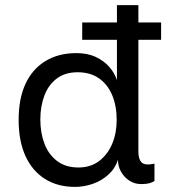

<svg xmlns="http://www.w3.org/2000/svg" viewBox="-20 -720 693 752"><path d="M302 -632H611V-564H302ZM442 -94Q431 -60 404.5 -36Q378 -12 343.5 0Q309 12 274 12Q205 12 155.5 -19.5Q106 -51 79.5 -109.5Q53 -168 53 -250Q53 -335 80.5 -393Q108 -451 159 -481.5Q210 -512 279 -512Q323 -512 355 -497Q387 -482 408 -458Q429 -434 438 -406V-700H522V-126Q522 -96 535 -83.5Q548 -71 585 -79V-11Q575 -5 563.5 -2Q552 1 533 1Q507 1 486.5 -12.5Q466 -26 454 -47.5Q442 -69 442 -94ZM287 -64Q335 -64 368.5 -89.5Q402 -115 419.5 -157Q437 -199 437 -250Q437 -305 419.5 -347Q402 -389 368 -413Q334 -437 284 -437Q235 -437 202.5 -412.5Q170 -388 154 -346Q138 -304 138 -252Q138 -200 154 -157.5Q170 -115 203.5 -89.5Q237 -64 287 -64Z"/></svg>

Font: Inclusive Sans
Style: Regular
Weight: 400
Designer: Olivia King
Foundry: Olivia King
Version: Version 2.004